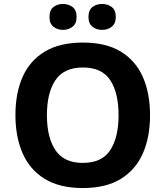

<svg xmlns="http://www.w3.org/2000/svg" viewBox="-20 -940 836 970"><path d="M738 -358Q738 -247 701.5 -164.5Q665 -82 590 -36Q515 10 398 10Q282 10 206.5 -36Q131 -82 94.5 -165Q58 -248 58 -359Q58 -470 94.5 -552Q131 -634 206.5 -679.5Q282 -725 399 -725Q515 -725 590 -679.5Q665 -634 701.5 -551.5Q738 -469 738 -358ZM217 -358Q217 -246 260 -181.5Q303 -117 398 -117Q495 -117 537 -181.5Q579 -246 579 -358Q579 -471 537 -535Q495 -599 399 -599Q303 -599 260 -535Q217 -471 217 -358ZM230 -854Q230 -889 250 -904.5Q270 -920 298 -920Q326 -920 346.5 -904.5Q367 -889 367 -854Q367 -821 346.5 -805Q326 -789 298 -789Q270 -789 250 -805Q230 -821 230 -854ZM427 -854Q427 -889 447 -904.5Q467 -920 496 -920Q524 -920 544.5 -904.5Q565 -889 565 -854Q565 -821 544.5 -805Q524 -789 496 -789Q467 -789 447 -805Q427 -821 427 -854Z"/></svg>

Font: Noto Sans Myanmar
Style: Bold
Weight: 700
Designer: Monotype Design Team
Foundry: Monotype Imaging Inc.
Version: Version 2.107; ttfautohint (v1.8.4.7-5d5b)